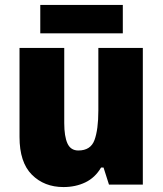

<svg xmlns="http://www.w3.org/2000/svg" viewBox="-20 -747 658 777"><path d="M558 -553V0H421L399 -69H389Q365 -28 325.5 -9Q286 10 237 10Q159 10 109 -40Q59 -90 59 -193V-553H240V-249Q240 -195 253 -166.5Q266 -138 297 -138Q347 -138 362.5 -180.5Q378 -223 378 -300V-553ZM477 -727V-612H143V-727Z"/></svg>

Font: Noto Sans Khmer UI SemiCondensed Black
Style: Regular
Weight: 900
Width: 4
Designer: Danh Hong and the Monotype Design Team
Foundry: Monotype Imaging Inc.
Version: Version 2.002; ttfautohint (v1.8.4.7-5d5b)